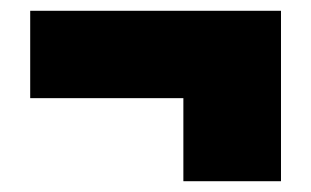

<svg xmlns="http://www.w3.org/2000/svg" viewBox="-20 -336 577 356"><path d="M320 0V-154H36V-316H501V0Z"/></svg>

Font: Almarai ExtraBold
Style: Regular
Weight: 800
Designer: Boutros International 2019
Foundry: Created by Boutros International 2019
Version: Version 1.10